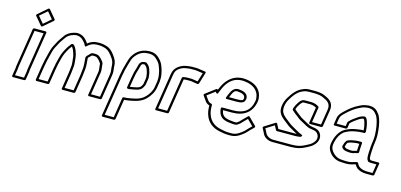

<svg xmlns="http://www.w3.org/2000/svg" viewBox="-79 -1275 4208 2017"><g transform="rotate(15 2025.5 -266.0)"><path d="M99.5 -44C101 -53.5 100.6 -63.8 101.7 -71L166 -476.5H264L199.1 -67C199 -66.3 198.9 -65.3 199 -64.8C199.1 -58.2 198.6 -51.3 197.5 -44L186.3 26.5H88.3ZM74.5 -44 61.3 39C60.5 44.4 64.3 51.5 71.8 51.5H194.8C200.2 51.5 208.1 46.6 209.3 39L222.5 -44C223.8 -52.6 224.4 -58.3 224.3 -68.1L291 -489C291.8 -494.4 288 -501.5 280.4 -501.5H157.4C152.1 -501.5 144.1 -496.6 143 -489L76.7 -71C75.1 -60.4 75.4 -49.6 74.5 -44ZM169.5 -643 249.8 -712.3 310.7 -640 230.4 -570.7ZM144.4 -651.8C140 -648 137.1 -639.5 141.6 -634.2L217.3 -544.2C220.5 -540.4 228.8 -538.8 235 -544.2L335.8 -631.2C340.2 -635 343.1 -643.5 338.6 -648.8L262.9 -738.8C259.7 -742.6 251.4 -744.2 245.2 -738.8Z M590.9 -447.5C590.9 -447.5 584.6 -446.1 583.6 -445.9C581.9 -445.5 580.3 -444.9 578.8 -444.2C576.1 -443 573.7 -440.7 572.3 -438.6L562.1 -423.2C554.2 -413.3 544.1 -402 537.7 -388.2C516.3 -351 502 -325.2 487.9 -273.3C474 -220.3 466 -186.3 457.9 -135L436.3 1.5H338.3L359.9 -135C368.5 -189.2 378 -226.8 392.3 -282.9C405.8 -338.7 411.6 -349.9 433.4 -389.6L450.6 -422.5C461.2 -440.9 472.6 -455.2 483.5 -471.7C489.2 -478.6 492.8 -483.6 495.9 -488.9C509.6 -511.3 540.4 -531.7 571.8 -539.9C572 -540 572.3 -540.1 572.5 -540.1C586.1 -544.5 598.3 -546.4 607.3 -546.5C657.4 -543.6 681.6 -515.1 704.3 -484.9C708.8 -477.8 712.2 -471.8 716.1 -464.1C716.1 -464.1 722.4 -446.5 736.9 -464.1C737.4 -464.7 737.9 -465.2 738.7 -465.6C739.7 -466.2 740.9 -467.2 741.6 -467.9C761.1 -487.1 793.2 -504.4 828.6 -505.5C842.2 -506.2 852.5 -506.5 860.2 -506.5C880.1 -506.5 899.2 -502.3 914.6 -497.9C914.9 -497.9 915.3 -497.8 915.5 -497.7C965.3 -488.1 998.5 -442.4 1024.3 -404.1C1036.1 -385.3 1045.2 -360.4 1045.4 -332.9C1045.4 -328.5 1045.7 -323.5 1046.2 -318L1047.3 -306C1047.4 -305.8 1047.4 -305.5 1047.4 -305.3C1050.9 -282.2 1053.2 -263 1048.7 -235L1009.4 13.5H911.4L950.7 -235C954.7 -260.2 948.7 -276.2 947.9 -294.5C947.9 -294.7 947.8 -295.1 947.8 -295.3C947.1 -301.8 946.3 -309 946 -312.6C948 -336.5 933.4 -350.8 926.9 -358.5C917.2 -372 910.2 -379 897.6 -389.7C884.3 -402.5 867.8 -408.5 844.7 -408.5H819.7C818 -408.5 815.9 -408 814.5 -407.5C812.7 -407.3 811.2 -406.8 809.7 -406.2C798.4 -400.9 790.4 -390.7 787.2 -387.5C782 -382.9 770.5 -372.3 764.4 -364.9C764 -364.4 763.4 -363.6 763.1 -363.2L756.4 -352.2C754.7 -349.5 754.1 -346.3 754.4 -343.6C757.5 -319.5 757 -303.8 759.6 -276.1C761 -256.9 760.9 -240.1 759.7 -228.7C756.6 -208 756.4 -188.6 753.6 -171C753.5 -170.7 753.5 -170.3 753.5 -170C752.8 -161.7 751.7 -153 750.3 -144L724.3 20.5H626.3L652.3 -144C653.7 -152.7 654.8 -162.3 655.4 -169.5C656.5 -177.3 657.3 -184.3 658 -192.9L661 -224.4C664.1 -246.3 658 -282.6 657 -295.7C655.9 -315.4 652.5 -335.5 648.3 -351.8C648.2 -352 648.1 -352.3 648.1 -352.4C647.8 -355.6 647 -357 646.1 -358.4C637.7 -386.3 628.1 -413 610.6 -433.8C605.9 -439.4 600.8 -441.9 599.1 -443.8C597.1 -446.2 593.6 -447.5 590.9 -447.5ZM784.8 -229C784.8 -229.1 784.8 -229.4 784.9 -229.6C786.4 -244.1 786.4 -261.2 784.8 -281.9C782.5 -307.5 782.9 -320.8 780.1 -346L783.6 -351.8C787 -355.5 799.9 -367.9 802.5 -370.2C802.7 -370.3 803 -370.6 803.2 -370.9C808.6 -376.1 810.8 -379.3 816.7 -383.5H840.7C859.4 -383.5 870.2 -378.7 878.5 -370.5C878.7 -370.4 878.9 -370.2 879.1 -370C892 -359 897.2 -353.7 905.7 -341.8C905.8 -341.6 906 -341.3 906.2 -341.2C913.8 -332.2 922.1 -319.6 920.8 -311C920.6 -310.2 920.6 -308.9 920.6 -308C921.2 -302.3 921.6 -297.7 922.6 -289.1C923.7 -267.1 928.7 -253.5 925.7 -235L884.4 26C883.5 31.4 887.3 38.5 894.9 38.5H1017.9C1023.3 38.5 1031.2 33.6 1032.4 26L1073.7 -235C1078.7 -266.4 1076.2 -287.8 1072.5 -312.4L1071.4 -324C1071 -329.1 1070.7 -333.5 1070.7 -337.1C1070.4 -369.8 1060.1 -397.8 1046.2 -419.9C1020.4 -458.2 986 -509.8 924.5 -522.2C909 -526.6 887.3 -531.5 864.2 -531.5C855.9 -531.5 844.8 -531.2 831.5 -530.5C792.7 -529.3 757.5 -512.3 732.2 -490.6C730.6 -493.5 728.1 -497.7 726.1 -500.8C726 -501 725.8 -501.2 725.7 -501.4C702.2 -532.6 672 -568.5 612.1 -571.5C612 -571.5 611.7 -571.5 611.5 -571.5C598.3 -571.5 585.9 -569.3 568.7 -564C532.1 -554.1 494.4 -531.2 474.6 -499.1C472.3 -495.1 469.1 -490.6 464.4 -484.9C464.1 -484.6 463.7 -484 463.4 -483.6C452.6 -467.1 440.5 -452.3 428.7 -431.5L411.4 -398.4C389.8 -359.2 381.4 -341.2 367.7 -285.1C353.6 -229.4 343.6 -190.3 334.9 -135L311.3 14C310.4 19.4 314.2 26.5 321.8 26.5H444.8C450.2 26.5 458.1 21.6 459.3 14L482.9 -135C490.8 -185.3 498.6 -218.1 512.3 -270.7C525.8 -320.2 538.3 -342.2 559.6 -379.2C559.8 -379.5 560.1 -380.1 560.3 -380.6C564.7 -390.5 572.4 -398.8 581.5 -410.3C581.7 -410.6 582.1 -411 582.3 -411.4L587.1 -418.7C588.6 -417.5 590 -416.2 590.1 -416.2C603.8 -399.9 612.4 -378.2 620.4 -352.3C619.5 -348.9 619.7 -344.1 624.1 -340.5C627.7 -325.8 630.8 -308 631.8 -290.3C632.9 -275.8 638 -236.5 636 -224C636 -223.8 635.9 -223.5 635.9 -223.2L632.8 -191.1C632.1 -182.5 631.3 -175.3 630.3 -169C630.2 -168.8 630.2 -168.3 630.1 -168C629.6 -160.3 628.6 -152.3 627.3 -144L599.3 33C598.4 38.4 602.2 45.5 609.8 45.5H732.8C738.2 45.5 746.1 40.6 747.3 33L775.3 -144C776.8 -153.6 777.8 -161.6 778.7 -171.5C781.5 -190.3 782.2 -212.5 784.8 -229Z M1285.9 -318C1285.1 -306.7 1278.3 -283 1275.5 -265L1258.2 -156C1257 -148.4 1263.4 -143.5 1268.7 -143.5C1281 -140 1297 -145.5 1303.8 -146.6C1311.8 -147.5 1317.1 -148.3 1324.9 -149.7C1325.1 -149.7 1325.4 -149.8 1325.5 -149.8L1352.1 -155.7C1376.2 -159.8 1394.6 -167.4 1410.5 -181.2C1411 -181.6 1411.6 -182.2 1411.9 -182.5C1422.1 -193.7 1431.9 -210.7 1437.7 -225.4C1439.8 -230.2 1440.1 -230.8 1440.6 -234L1449.9 -293C1450 -293.4 1450 -294.1 1450.1 -294.4C1450.3 -300.1 1450.8 -304.7 1451.3 -308C1451.4 -308.8 1451.5 -309.8 1451.4 -310.5C1451.1 -317.7 1450.6 -330.8 1448.5 -339.2L1445.8 -358.6C1445.7 -358.8 1445.7 -359.2 1445.6 -359.4C1441.3 -379.2 1432 -414.3 1416.4 -432.8C1416.1 -433.2 1415.7 -433.6 1415.5 -433.8C1409.3 -439.4 1401 -450.7 1389 -457.2C1388.7 -457.4 1388.1 -457.6 1388.1 -457.6C1386 -459 1383.5 -459.5 1381.8 -459.5H1367.8C1367.1 -459.5 1366.2 -459.4 1365.7 -459.3C1362 -458.7 1355.5 -457.1 1353.5 -456.6C1342.6 -454.9 1342.6 -453.8 1339 -452.2C1337.8 -451.6 1336.3 -450.6 1335.4 -449.8C1327.6 -443.1 1322.6 -436.1 1317.7 -428.6C1316.9 -427.3 1316.2 -425.7 1315.8 -424.6C1310.7 -406.4 1306.2 -390.4 1301.6 -372.5L1295.3 -351.8C1295.3 -351.5 1295.2 -351.2 1295.1 -351C1293 -341.9 1287.9 -331.1 1286 -319C1286 -318.7 1285.9 -318.2 1285.9 -318ZM1311.1 -319.5C1312.2 -325.5 1316.2 -335 1319.7 -348.7L1325.9 -369.5C1330.7 -387.9 1334.1 -399.9 1339.5 -419.3C1342 -423 1345.2 -427.3 1348.7 -430.7C1349.5 -431.1 1351.2 -431.5 1351.3 -431.5C1352.4 -431.5 1354.1 -431.7 1355.4 -432.1C1358.8 -433.2 1360.4 -433.7 1364.9 -434.5H1374.9C1381.1 -430.7 1388.2 -422.3 1396.3 -414.7C1406.3 -402.3 1416.5 -370.4 1420.7 -351L1423.5 -331.4C1423.6 -331.1 1423.7 -330.5 1423.8 -330.1C1425.3 -324.5 1425.7 -315.5 1426.1 -306.7C1425.6 -303 1425.1 -298.8 1424.8 -292.3L1415.6 -234.2C1415.6 -234.2 1415.4 -233.7 1415 -233C1414.9 -232.7 1414.7 -232.1 1414.5 -231.7C1409.6 -218.7 1402.6 -207.1 1394.9 -198.2C1384.7 -189.8 1370.4 -183.4 1351.5 -180.3C1351.3 -180.3 1351 -180.2 1350.7 -180.2L1324.1 -174.2C1317.3 -173.1 1310.7 -172.1 1304.5 -171.4C1296.8 -170.2 1290.9 -168.6 1285.1 -167.8L1300.5 -265C1302.9 -280.5 1309.6 -302.4 1311.1 -319.5ZM1238.7 -33 1204.3 184.5H1106.3L1177.5 -265C1179.3 -276.6 1181.7 -287.6 1184.7 -298.6C1186.5 -305.6 1187.4 -311.2 1187.6 -316.1C1190.2 -331.2 1195.7 -346.7 1199.7 -361.7L1205.1 -383.3C1216.5 -417.1 1221.5 -446.3 1234.4 -468.5C1249.1 -489.1 1253.5 -498 1271.6 -514.4C1302 -542.1 1338.5 -557.5 1392.3 -557.5C1425.1 -557.5 1446.7 -547.4 1464.1 -534L1481 -518.5C1504.9 -493.3 1512.6 -485.3 1525.9 -448.2C1538.5 -415.5 1540.8 -404 1546.8 -369.9C1551.2 -347.7 1551 -326 1548.8 -298.5L1538.6 -234C1531.3 -187.9 1503.6 -146.9 1477.1 -119.7C1449.5 -89.4 1407.5 -68.6 1359.4 -60.3C1359 -60.3 1358.6 -60.1 1358.3 -60.1C1332.6 -53.5 1307.1 -49.6 1277.8 -46.4C1268.6 -45.1 1261.2 -44.9 1254.2 -45.5C1248.9 -45.9 1240.3 -43.1 1238.7 -33ZM1261.7 -20.2C1265.3 -20.4 1272.3 -20.9 1277 -21.6C1306.3 -24.8 1332.3 -28.7 1360.4 -35.8C1411.9 -44.8 1460.1 -67 1494.4 -104.3C1523.2 -134 1555.1 -180.3 1563.6 -234L1573.9 -299C1573.9 -299.2 1573.9 -299.7 1574 -300C1576.3 -328.9 1576.6 -353.5 1571.7 -378.1C1565.9 -411.3 1562.4 -427.1 1549.9 -459.8C1536 -498.5 1523.7 -512.9 1500.5 -537.3C1500.4 -537.4 1500.1 -537.6 1500 -537.8L1482.5 -553.8C1482.4 -553.9 1482.1 -554.1 1481.9 -554.3C1461.2 -570.3 1434.6 -582.5 1396.3 -582.5C1337.3 -582.5 1292.3 -564.5 1256.1 -531.6C1235 -512.4 1227.2 -498.4 1214.1 -480.1C1213.9 -479.8 1213.6 -479.4 1213.4 -479C1195.7 -449.3 1191.2 -417.2 1181 -387.2C1180.9 -387 1180.8 -386.5 1180.7 -386.1L1175.3 -364.3C1171.7 -351 1165.1 -332.2 1162.4 -315C1162.3 -314.4 1162.2 -313.3 1162.2 -312.5C1162.3 -311.5 1161.8 -307.2 1160.3 -301.4C1157.1 -289.8 1154.4 -277.4 1152.5 -265L1079.3 197C1078.5 202.4 1082.3 209.5 1089.8 209.5H1212.8C1218.2 209.5 1226.1 204.6 1227.3 197Z M1728.7 -26.5H1630.7L1691.3 -409C1697.1 -445.5 1710 -462.2 1731 -478.6C1761.3 -501.6 1787.1 -508.5 1833.7 -513.6C1833.9 -513.6 1834.2 -513.6 1834.4 -513.7C1841.9 -514.9 1849.3 -515.5 1856.6 -515.5H1905.6C1913.4 -515.5 1921.3 -514.6 1929.6 -512.8C1929.9 -512.7 1930.2 -512.7 1930.4 -512.6L1987.7 -504.4L1958 -407.3L1900.9 -416.3C1896.8 -417 1893.4 -417.5 1890.1 -417.5H1841.1C1831.1 -417.5 1822.5 -415.3 1815 -414.4L1800.5 -412.4C1794.3 -411.5 1788.8 -406 1787.9 -400ZM1737.2 -1.5C1742.6 -1.5 1750.5 -6.4 1751.7 -14L1811.1 -389.2L1814.4 -389.6C1823.5 -390.7 1831.5 -392.5 1837.2 -392.5H1886.2C1886.9 -392.5 1889.4 -392.3 1893 -391.7L1962.4 -380.6C1969.1 -379.6 1976.3 -384.5 1978.3 -391.2L2015.6 -513.2C2017.8 -520.1 2013.8 -526.4 2007.3 -527.4L1938.3 -537.3C1929.4 -539.2 1919 -540.5 1909.6 -540.5H1860.6C1851.8 -540.5 1844.9 -540 1834.5 -538.4C1787.2 -533.1 1753.6 -524.8 1717.5 -497.4C1691.4 -477.1 1673 -451.5 1666.3 -409L1603.7 -14C1602.9 -8.6 1606.7 -1.5 1614.2 -1.5Z M2448.1 -309.9C2463.7 -313.6 2491.3 -320.4 2496.8 -348.9C2498.8 -355.8 2499.4 -359.2 2500.5 -366C2500.7 -367.7 2500.6 -369.7 2500.2 -371C2500.3 -371.9 2500.2 -372.9 2500.2 -373.4C2493.6 -425 2444.8 -435.2 2394.6 -439.5C2394.3 -439.5 2393.9 -439.5 2393.6 -439.5C2345.6 -439.5 2324.9 -402.6 2310.9 -371.7C2301.8 -352.6 2296.7 -338.8 2290.8 -322.5C2289.6 -319.1 2286.7 -307.5 2300.7 -307.5H2410.7C2422.2 -307.5 2437 -309.5 2445 -309.5C2446 -309.5 2447.3 -309.7 2448.1 -309.9ZM2447.4 -334.5C2438.1 -334.3 2422.7 -332.5 2414.7 -332.5H2320C2323.2 -340.8 2327.7 -351.9 2333.7 -364.3C2347.9 -395.8 2358.5 -414.1 2389.1 -414.5C2438.5 -410.2 2469.8 -401.1 2474.9 -367.8C2474.9 -367.8 2474.6 -368.8 2475.1 -363.5C2474.6 -360.8 2473.1 -354 2472.4 -352.1C2472.3 -351.6 2472 -350.7 2471.9 -350C2470.5 -340.7 2465.9 -339 2447.4 -334.5ZM2598.9 -368.7C2581.1 -256.4 2510.6 -209.5 2395.2 -209.5H2281.2C2279.4 -209.5 2265.1 -209.8 2266.6 -194C2271.4 -141.4 2292 -101 2342.7 -85.1C2367.3 -76.4 2394.3 -74.3 2420.8 -71.6C2425.4 -70.9 2431.1 -70.5 2436.2 -70.5H2455.2C2465.3 -70.5 2473.4 -74.1 2479.2 -77.6C2479.4 -77.7 2479.7 -77.9 2479.9 -78C2483 -80.1 2499.2 -91.1 2506.2 -97.2C2506.9 -97.7 2507.7 -98.6 2508.1 -99.1C2516.7 -109.5 2524 -116.6 2533.5 -125.9L2571.2 -163.3L2635.1 -99.7C2615.4 -80.6 2596.9 -63.4 2578.4 -42.2C2567.2 -28.9 2539 -8.4 2522.2 2.9C2499.3 17.2 2475.2 27.5 2443.6 27.5H2419.6C2385.1 27.5 2357.8 22.4 2327.9 15.7C2253.3 2.2 2203.4 -41.2 2183.1 -100.6C2183.1 -100.8 2183 -101 2182.9 -101.1C2171.6 -129 2168.2 -159 2167.5 -197.3C2167.4 -200.2 2167.6 -202.4 2168 -205C2168.9 -210.9 2165.3 -216 2160.1 -217.2C2139.4 -222 2126.4 -230.4 2116.3 -245.1L2085.4 -288.7L2169.7 -352.6L2177.8 -341.6C2177.8 -341.6 2197.1 -325.8 2200.9 -350L2201.2 -351.6C2215.2 -387.8 2231.8 -425.1 2250.5 -451.9C2287.8 -503 2334.4 -537.2 2411.8 -537.5C2492.5 -533.4 2546.6 -508.8 2575.9 -463.9C2587.1 -448.4 2594.9 -428.1 2597.4 -406.7C2597.4 -406.2 2597.5 -405.6 2597.6 -405.2C2600.1 -395.6 2600.6 -383.7 2598.9 -368.7ZM2624 -369.3C2626 -386.1 2625.6 -400.7 2622.4 -414C2619.6 -437.6 2610.4 -462.4 2597.6 -480.1C2563.9 -531.5 2500.5 -558.5 2416.7 -562.5C2416.5 -562.5 2416.3 -562.5 2416.1 -562.5C2328.9 -562.5 2272.1 -521 2230.6 -464.1C2212.7 -438.4 2198.1 -407.4 2185.5 -376.7L2184.2 -378.4C2180.5 -383.3 2172.7 -383.9 2167 -379.5L2061.3 -299.5C2055.3 -295 2053.6 -286.9 2057.2 -281.8L2094.7 -228.9C2106 -212.4 2121.7 -201.3 2142.2 -195.1C2142.2 -195.1 2142.2 -194 2142.2 -192.7C2142.9 -153.9 2146.1 -121.6 2159.1 -89.1C2182 -23.1 2238.3 25.6 2319.2 40.3C2348.6 46.8 2378.8 52.5 2415.7 52.5H2439.7C2477.6 52.5 2508.4 39 2533.7 23.1C2552 10.9 2580.9 -9.3 2596.6 -27.8C2616.1 -50.2 2638.9 -70.8 2661.2 -92.9C2666 -97.6 2667.3 -105.8 2662.6 -110.5L2582.3 -190.5C2577.8 -195 2569.6 -194.3 2564.4 -189.1L2517 -142.1C2507.9 -133.1 2501.2 -126.8 2490.4 -114.1C2487.2 -111.4 2470.9 -99.9 2468.3 -98.2C2464.4 -95.9 2464.6 -95.5 2459.1 -95.5H2440.1C2435.9 -95.5 2432.4 -95.7 2427.8 -96.4C2399.6 -99.3 2375.9 -101.2 2354 -108.9C2317 -120.6 2300.5 -145 2293.8 -184.5H2391.2C2515.3 -184.5 2603.7 -241.1 2624 -369.3Z M3216.6 -237.5C3218 -237.5 3233.8 -232 3246.1 -231.5C3285.7 -227.3 3304.5 -218.7 3318.5 -193.8C3336.7 -160.4 3326.1 -125.1 3295 -96.4C3278.6 -80.6 3264.8 -73.6 3243.9 -62.9L3224.1 -52.8C3190.7 -34.5 3148.2 -21.5 3101.4 -21.5C3101.1 -21.5 3100.6 -21.5 3100.4 -21.5C3092.6 -20.8 3085.2 -20.5 3078.2 -20.5H2885.2C2842.3 -20.5 2811.1 -42.5 2798.2 -66.6C2790.3 -85.6 2780.8 -101 2772.7 -115.8L2862 -171.6L2886.5 -124.9C2888 -122.1 2892.1 -119.9 2893.5 -119.7C2900.2 -118 2897.7 -118.5 2900.8 -118.5H3093.8C3099.8 -118.5 3107.6 -119 3112.6 -119.5C3118.4 -119.6 3122.9 -119.9 3128.7 -120.6L3145 -122.6C3145.8 -122.7 3146.8 -122.9 3147.5 -123.1C3149.1 -123.7 3151.3 -124.3 3153.8 -124.9C3153.8 -124.9 3178.2 -141 3158.9 -148.7C3131.3 -159.7 3104 -174.5 3081.9 -187.9C3055.6 -204.4 3027.4 -216.4 3007.6 -233.9C2972.4 -263.9 2935.6 -284.4 2915.4 -318.7C2892.3 -354.6 2902.4 -422.4 2933.1 -471.8C2965.6 -525.8 3002.3 -573.8 3057.4 -593.3C3057.7 -593.4 3058.1 -593.6 3058.4 -593.7C3075.6 -601.2 3094 -604.5 3116.7 -604.5H3179.7C3186 -604.5 3192.2 -604.2 3198.4 -603.6L3218 -601.6C3242.9 -599 3266.3 -591.3 3284.1 -581C3284.5 -580.8 3285 -580.5 3285.3 -580.4C3331 -560.9 3364.2 -534.5 3354.3 -472L3327.9 -305.5H3229.9L3255.8 -469C3256.5 -473.2 3254.7 -477.3 3251.9 -479.4L3246.5 -483.4C3246.1 -483.7 3245.6 -484 3245.3 -484.2L3230.5 -492.2C3230.4 -492.3 3230.2 -492.4 3230.1 -492.4C3222.9 -495.9 3209.4 -502 3200 -502.5C3191 -504.2 3182.9 -505.2 3176.2 -506.3C3175.6 -506.4 3174.7 -506.5 3174.2 -506.5H3101.2C3098.1 -506.5 3092.4 -505.8 3089.9 -505.5C3056.3 -504.1 3033.8 -460.3 3026.8 -448.6C3014.4 -431.2 3009 -414.1 3001.6 -396C3001.2 -395.1 3000.9 -393.8 3000.7 -393L2999.8 -387C2999.6 -385.7 2999.6 -384.1 2999.8 -383C3000.7 -378 3003 -371.5 3009.7 -367.8C3010.2 -367.5 3011.4 -367.1 3011.6 -367C3019 -359.4 3026 -354.7 3031.2 -349.5C3031.5 -349.3 3031.8 -349 3032 -348.8C3040.8 -341.7 3070.4 -320.1 3077.3 -314L3090 -303.7C3106.4 -291.5 3127.1 -283.2 3142.6 -273.9C3162.5 -263.1 3187.2 -247.1 3212.8 -238.1C3214 -237.7 3215.5 -237.5 3216.6 -237.5ZM3222.9 -262.4C3202.8 -269.8 3177.1 -285.5 3157.7 -296.1C3141.4 -305.8 3119.9 -315.1 3107.5 -324.3L3095.4 -334C3087.5 -340.8 3058.7 -362 3050.1 -368.9C3043 -375.7 3034.4 -381.8 3029.3 -387.8C3028.5 -388.7 3027.5 -389.8 3025.2 -390.7C3033.1 -410.3 3038.4 -425 3047 -436.8C3047.3 -437.1 3047.6 -437.7 3047.9 -438.1C3058.5 -456.2 3077.1 -480.5 3087.1 -480.5C3087.6 -480.5 3088.5 -480.6 3089.2 -480.7C3092.8 -481.3 3095.6 -481.5 3097.3 -481.5H3169.2C3176.3 -480.3 3186.6 -478.9 3192.2 -477.7C3192.8 -477.6 3193.8 -477.5 3194.6 -477.5C3197.4 -477.5 3207.7 -473.7 3216.1 -469.7L3229.7 -462.3L3202.9 -293C3202.1 -287.6 3205.9 -280.5 3213.4 -280.5H3336.4C3341.8 -280.5 3349.7 -285.4 3350.9 -293L3379.3 -472C3391.3 -548 3347.5 -582.4 3298.8 -603.4C3279 -614.7 3252.6 -623.6 3224.5 -626.4L3204.8 -628.4C3197.8 -629.1 3190.8 -629.5 3183.7 -629.5H3120.7C3095.7 -629.5 3074.3 -626.2 3051.8 -616.5C2986.6 -593 2945 -536.9 2912 -482.2C2877.7 -426.9 2863.6 -349.3 2893.2 -303.3C2916.5 -263.9 2956.8 -241.7 2989.3 -214.1C3012.3 -193.7 3041.7 -181.5 3066.2 -166.1C3078.5 -158.6 3091 -151.5 3106.1 -143.7C3105 -143.7 3100.3 -143.5 3097.7 -143.5H2907L2879.4 -196.1C2876.4 -201.8 2868.6 -203.1 2862.4 -199.3L2750.4 -129.3C2745 -126 2741.3 -118.1 2744.3 -112.1C2754.7 -91.6 2766.5 -73.7 2774.7 -53.8C2774.7 -53.6 2774.9 -53.2 2775.1 -52.9C2791.9 -20.9 2830.1 4.5 2881.3 4.5H3074.3C3082 4.5 3088.6 4.2 3098 3.5C3148.3 3.3 3196.4 -11 3233.2 -31.2L3252.6 -41.1C3273.1 -51.6 3291.6 -61.1 3310.9 -79.6C3349.4 -115.2 3364.9 -164.6 3341.2 -208.2C3323 -240.7 3294.1 -252.1 3251.9 -256.4C3251.6 -256.5 3251 -256.5 3250.6 -256.5C3245 -256.5 3234 -261.4 3222.9 -262.4Z M3797.7 -340.2C3797.7 -340.2 3802.4 -353.5 3802.4 -354.5C3802.4 -354.5 3802.4 -354.6 3802.4 -354.6C3800.5 -387.6 3796.5 -418.9 3788.4 -446.6C3785.3 -462.7 3779.5 -473 3775.4 -483.1C3775.3 -483.3 3775.2 -483.7 3775 -483.9C3770.5 -492.9 3764.6 -496.8 3761.2 -500.8C3759.2 -503.2 3755.7 -504.5 3752.9 -504.5H3744.9C3743.7 -504.5 3742.1 -504.2 3741 -503.9C3738 -503.2 3727.2 -501.4 3723.2 -499.9C3715.6 -496.8 3712 -495.2 3705.4 -492.2C3705.2 -492.1 3704.9 -491.9 3704.7 -491.9L3689.4 -483.9C3689.1 -483.7 3688.5 -483.3 3688.3 -483.2C3654.9 -461.7 3620.3 -437.3 3592.4 -406.5C3590.4 -404.3 3589.1 -401.4 3588.7 -399L3582 -356.5L3484 -356.5L3492.9 -413C3497.5 -441.9 3514.5 -457.5 3538 -480.3C3578.6 -519.7 3622.8 -555 3674.3 -578.8C3694.3 -588.1 3703.1 -593.5 3726.2 -597.8C3738.4 -600.4 3748.8 -601.9 3755 -602.5H3773.4C3800.1 -602.5 3824.5 -589.2 3837.4 -575L3848.2 -562.2C3848.4 -562 3848.6 -561.7 3848.8 -561.6C3856.5 -553.8 3862.6 -544.8 3866.9 -534.7L3876.9 -511C3893.2 -463 3900.8 -409.8 3903.3 -350.5C3904.7 -316.4 3901.7 -285.6 3895.1 -244C3891.3 -219.5 3892.3 -215.1 3890.8 -191.1C3889.6 -179.6 3889 -170.6 3889 -166.2L3888.3 -149.4C3887.6 -130.3 3886.7 -107.3 3890.1 -88C3890.3 -87 3890.7 -85.8 3891.1 -85.1C3893.9 -79.4 3897.7 -67.3 3904.5 -59.2C3906.1 -57.3 3908.7 -56 3910.8 -55.7C3917.1 -54.6 3928.9 -51.5 3938.2 -51.5H3997.7L3982.1 46.5H3922.6C3885.4 46.5 3853 35.2 3834 20.9C3823.7 11.6 3814 -2.1 3807.2 -16.6C3805 -21.3 3799.4 -23.5 3794.1 -22L3768 -15C3767.8 -15 3767.5 -14.9 3767.4 -14.9C3736.4 -5 3717.8 0.1 3677.5 -1.5C3661.3 -1.5 3650 -2.2 3642.4 -3.4C3641.8 -3.4 3641 -3.5 3640.6 -3.5C3577.5 -3.5 3534.8 -41.7 3513.9 -80.3C3505.5 -94.9 3500.8 -115.7 3504.5 -139C3516 -211.8 3547.7 -268.7 3593.1 -294.3C3615.7 -306.4 3644.6 -317.9 3670.9 -323.8L3696.1 -328.7C3722.8 -332.2 3740.7 -336.5 3765.3 -336.5H3788.3C3791.6 -336.5 3795 -337.8 3797.7 -340.2ZM3590.5 -331.5C3596.8 -331.5 3603.9 -336.9 3605 -344L3613 -394.8C3636.9 -420 3667.4 -442.1 3699 -462.5L3713.3 -470C3718.1 -472.2 3723.9 -474.7 3728.4 -476.5C3728.4 -476.5 3728.6 -476.6 3728.7 -476.7C3729.2 -476.8 3738.3 -478.6 3742.5 -479.5H3744C3747.6 -475.9 3750.2 -473.5 3751.9 -470.4C3756.1 -459.9 3761.6 -449 3763.5 -438C3763.6 -437.7 3763.7 -437.2 3763.8 -436.8C3770.7 -413.5 3774.3 -389.1 3776.3 -361.5H3769.3C3741.6 -361.5 3720.2 -356.5 3696.3 -353.4C3696.1 -353.4 3695.8 -353.3 3695.5 -353.3L3669.5 -348.2C3639.1 -341.4 3609.3 -329.5 3583.6 -315.7C3525.6 -283 3491.7 -215.9 3479.5 -139C3475 -110.2 3480.7 -84.1 3491.2 -65.7C3514.3 -23.2 3562.2 21 3635.6 21.5C3644.6 22.8 3657.8 23.5 3673 23.5C3714.9 25.1 3738.8 19.2 3771.3 9L3787.9 4.5C3795 17.5 3805.3 31.6 3815.9 40.9C3816 41 3816.2 41.2 3816.4 41.3C3840.1 59.6 3876.8 71.5 3918.7 71.5H3990.7C3996 71.5 4004 66.6 4005.2 59L4024.6 -64C4025.5 -69.4 4021.7 -76.5 4014.1 -76.5H3942.1C3939.2 -76.5 3930.6 -78.1 3923.2 -79.5C3921 -83.2 3917.8 -91.1 3914.8 -97.4C3912.6 -111.6 3913 -134.2 3913.6 -152.5L3914.3 -169.5C3914.3 -169.6 3914.3 -169.9 3914.3 -170.1C3914.2 -173.1 3914.8 -180.6 3916 -192.9C3917.7 -219.9 3916.4 -220.6 3920.1 -244C3926.8 -286.3 3930.1 -319.3 3928.6 -355.4C3926 -416.2 3918 -472.7 3901 -522.6C3900.9 -522.8 3900.8 -523.1 3900.7 -523.3L3890.5 -547.3C3885.1 -559.9 3878.5 -569.8 3868.4 -580.2L3857.6 -593C3840.7 -611.6 3812 -627.5 3777.4 -627.5H3758.4C3758.1 -627.5 3757.7 -627.5 3757.3 -627.5C3748.5 -626.7 3737.4 -624.9 3725 -622.2C3699.4 -617.5 3685 -609.7 3666.6 -601.2C3610.8 -575.3 3563.7 -537.5 3521.7 -496.7C3499.4 -475 3474.1 -452.1 3467.9 -413L3457 -344C3455.9 -337.2 3460.7 -331.5 3467.5 -331.5ZM3783.8 -238.5H3749.8C3725.2 -238.5 3697.4 -231 3678.4 -228.4C3677.7 -228.3 3676.7 -228 3676.1 -227.9L3663.8 -224C3653.7 -221.1 3642.8 -217.6 3632.9 -211C3631.2 -209.8 3629.6 -208.2 3628.5 -206.6L3622 -196.6C3621.9 -196.4 3621.7 -196.2 3621.6 -196.1C3615.5 -185.8 3610.5 -175.5 3608.5 -163.9C3607.1 -159.3 3606.1 -156.4 3605 -153.4C3604.8 -152.7 3604.5 -151.6 3604.4 -151L3603 -142C3602.6 -139.3 3603.2 -136.4 3604.3 -134.5C3612.5 -120.6 3625.2 -108.9 3645.1 -104.7L3654.8 -102.7C3655 -102.7 3655.2 -102.7 3655.4 -102.6C3663.3 -101.4 3669.5 -100.7 3672.7 -100.5C3677.8 -99.7 3684.3 -99.1 3694.9 -98.5C3695.1 -98.5 3695.4 -98.5 3695.6 -98.5C3704.6 -98.5 3711.6 -98.9 3716 -99.5C3727.7 -99.9 3739.4 -104.2 3747 -107.1L3778.3 -114.9C3785.5 -116.7 3790.3 -124.1 3789.7 -130C3789.5 -132 3789.6 -133.4 3789.7 -134C3789.8 -134.7 3789.9 -135.6 3789.9 -136.2L3789.6 -152.7C3790.7 -171.8 3793.6 -208.8 3794.4 -227.4C3794.7 -233.9 3789.5 -238.5 3783.8 -238.5ZM3768.5 -213.5C3767.3 -194.2 3765.2 -165 3764.3 -149.8C3764.3 -149.5 3764.3 -149.1 3764.3 -148.8L3764.5 -136.3L3743.6 -131.1C3743.2 -131 3742.3 -130.7 3741.7 -130.5C3735.5 -128 3723.9 -124.5 3718.7 -124.5C3718.1 -124.5 3717 -124.4 3716.2 -124.3C3715 -124 3708.1 -123.5 3699.9 -123.5C3689.8 -124.1 3681.8 -124.9 3680.3 -125.3C3679.7 -125.4 3678.7 -125.5 3677.9 -125.5C3677.4 -125.5 3670.4 -125.9 3663.6 -127.3L3653.9 -129.3C3642 -131.7 3634.7 -137.5 3628.7 -146.3L3629.2 -149.8C3630.2 -152.5 3631.6 -157 3632.9 -161.2C3633 -161.7 3633.2 -162.4 3633.3 -163C3634.8 -172.3 3636.5 -176.2 3642.5 -185.4L3647.2 -192.4C3652.1 -195 3661.3 -198.4 3667.4 -200.1L3679.2 -203.8C3700.1 -206.9 3726.6 -213.5 3745.8 -213.5Z"/></g></svg>

Font: Tape
Style: Regular
Weight: 500
Foundry: Cannot Into Space Fonts
Version: Version 0.97